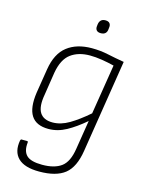

<svg xmlns="http://www.w3.org/2000/svg" viewBox="-126 -725 748 996"><g transform="rotate(15 248.5 -227.5)"><path d="M284 -493Q330 -493 371.5 -484Q413 -475 461 -467L382 32Q368 122 321.5 159Q275 196 184 196Q105 196 70.5 162Q36 128 47 66Q49 59 53 59H83Q89 59 88 67Q83 113 106 135.5Q129 158 190 158Q256 158 292.5 131Q329 104 340 32L365 -124Q315 -81 268.5 -55.5Q222 -30 173 -30Q107 -30 80.5 -71.5Q54 -113 66 -196L87 -327Q101 -414 152 -453.5Q203 -493 284 -493ZM185 -68Q229 -68 274 -94.5Q319 -121 372 -167L415 -435Q383 -443 348.5 -448.5Q314 -454 284 -454Q222 -454 181.5 -424Q141 -394 128 -320L109 -197Q97 -131 116.5 -99.5Q136 -68 185 -68ZM307 -580Q291 -580 284 -588.5Q277 -597 279 -611L280 -620Q282 -635 290.5 -643Q299 -651 314 -651Q330 -651 337 -642.5Q344 -634 342 -620L341 -611Q340 -596 331.5 -588Q323 -580 307 -580Z"/></g></svg>

Font: Sofia Sans Semi Condensed ExtraLight
Style: Italic
Weight: 250
Italic angle: -9°
Version: Version 4.100